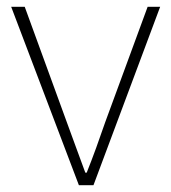

<svg xmlns="http://www.w3.org/2000/svg" viewBox="-20 -547 506 567"><path d="M213 0 13 -527H53L177 -187Q191 -149 205 -110.5Q219 -72 232 -37H236Q250 -72 264 -110.5Q278 -149 291 -187L416 -527H453L256 0Z"/></svg>

Font: Noto Sans HK Thin Thin
Style: Regular
Weight: 250
Version: Version 2.004-H2;hotconv 1.0.118;makeotfexe 2.5.65603